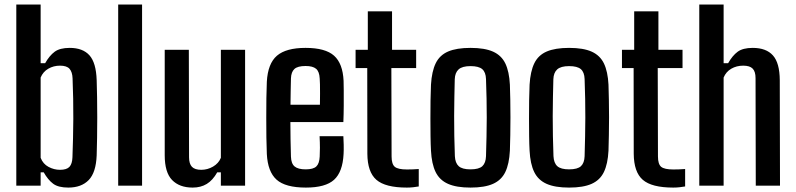

<svg xmlns="http://www.w3.org/2000/svg" viewBox="-20 -820 3514 848"><path d="M281.5 8.5Q237.5 8.5 214.8 -8.5Q192 -25.5 173 -59H159.5V0H52V-800H159.5V-541H179.5Q198.5 -574.5 221.5 -591.5Q244.5 -608.5 288 -608.5Q345.5 -608.5 375 -575.8Q404.5 -543 407 -466Q408 -433 408.8 -390Q409.5 -347 409.5 -300.8Q409.5 -254.5 408.8 -211.2Q408 -168 407 -134Q404 -58 371.8 -24.8Q339.5 8.5 281.5 8.5ZM245 -70Q274.5 -70 286.8 -83.2Q299 -96.5 300 -125.5Q301.5 -166 302.5 -208.5Q303.5 -251 303.8 -295Q304 -339 303.2 -383.8Q302.5 -428.5 300.5 -474Q299.5 -502 287.2 -516Q275 -530 245 -530Q216.5 -530 193.2 -516.5Q170 -503 159.5 -477.5V-123Q170 -96 194.2 -83Q218.5 -70 245 -70Z M502 0V-800H607.5V0Z M831 8.5Q772.5 8.5 740 -25Q707.5 -58.5 707.5 -134.5V-600H814L815 -125.5Q815 -96.5 827.8 -83.2Q840.5 -70 869 -70Q896.5 -70 921 -84.2Q945.5 -98.5 955.5 -123V-600H1062.5V0H955.5V-59H939.5Q919.5 -23.5 893 -7.5Q866.5 8.5 831 8.5Z M1331 8.5Q1240.5 8.5 1201.5 -26.5Q1162.5 -61.5 1158.5 -140Q1157 -171 1156.5 -213Q1156 -255 1156 -300Q1156 -345 1156.5 -386.5Q1157 -428 1158.5 -459Q1163 -539.5 1203.2 -574Q1243.5 -608.5 1329.5 -608.5Q1417 -608.5 1455.5 -574Q1494 -539.5 1497.5 -463Q1498 -451.5 1498.2 -421Q1498.5 -390.5 1498.2 -352.8Q1498 -315 1496.5 -281H1262.5Q1262.5 -244 1263.2 -206.2Q1264 -168.5 1265 -128.5Q1266 -97.5 1281.2 -84.8Q1296.5 -72 1330 -72Q1363.5 -72 1377 -84.8Q1390.5 -97.5 1392 -128.5Q1393 -144 1393 -167Q1393 -190 1391.5 -218.5H1496.5Q1497.5 -205.5 1498 -180.8Q1498.5 -156 1497.5 -140Q1493.5 -60.5 1455.5 -26Q1417.5 8.5 1331 8.5ZM1263 -357.5H1393Q1393.5 -381.5 1393.5 -405.5Q1393.5 -429.5 1393.2 -447.8Q1393 -466 1392 -473.5Q1390.5 -504 1376 -516.2Q1361.5 -528.5 1329.5 -528.5Q1294.5 -528.5 1280.2 -515.2Q1266 -502 1265 -473.5Q1264.5 -444.5 1263.8 -415.2Q1263 -386 1263 -357.5Z M1777 8.5Q1682 8.5 1642.5 -25.8Q1603 -60 1602.5 -141L1602 -519.5H1550.5V-600H1604.5V-770H1711.5V-600H1818V-519.5H1708.5L1709.5 -129Q1709.5 -95 1723.8 -83.2Q1738 -71.5 1777.5 -71.5Q1792 -71.5 1803.5 -72Q1815 -72.5 1829.5 -73.5V3.5Q1817.5 5.5 1804.8 7Q1792 8.5 1777 8.5Z M2058 8.5Q1996 8.5 1958.8 -8Q1921.5 -24.5 1904 -60.2Q1886.5 -96 1883.5 -154.5Q1882 -181 1881.5 -218.2Q1881 -255.5 1881 -296.5Q1881 -337.5 1881.5 -376.5Q1882 -415.5 1883.5 -446Q1887 -505 1904.5 -540.8Q1922 -576.5 1959.2 -592.5Q1996.5 -608.5 2058 -608.5Q2121 -608.5 2158 -591.8Q2195 -575 2212 -539.5Q2229 -504 2232 -446Q2233 -417 2233.8 -379.8Q2234.5 -342.5 2234.5 -302.2Q2234.5 -262 2233.8 -223.5Q2233 -185 2232 -154.5Q2229 -96 2211.8 -60.2Q2194.5 -24.5 2157.5 -8Q2120.5 8.5 2058 8.5ZM2058 -72Q2095.5 -72 2110.5 -86.2Q2125.5 -100.5 2126.5 -130Q2128 -175 2128.8 -217.2Q2129.5 -259.5 2129.8 -300.8Q2130 -342 2129 -384Q2128 -426 2126.5 -471Q2125.5 -501 2110 -514.5Q2094.5 -528 2058 -528Q2021.5 -528 2005.5 -513.5Q1989.5 -499 1988.5 -470Q1987.5 -433 1986.8 -391.8Q1986 -350.5 1985.8 -307Q1985.5 -263.5 1986.5 -219Q1987.5 -174.5 1989 -130.5Q1990.5 -100 2006 -86Q2021.5 -72 2058 -72Z M2493.5 8.5Q2431.5 8.5 2394.2 -8Q2357 -24.5 2339.5 -60.2Q2322 -96 2319 -154.5Q2317.5 -181 2317 -218.2Q2316.5 -255.5 2316.5 -296.5Q2316.5 -337.5 2317 -376.5Q2317.5 -415.5 2319 -446Q2322.5 -505 2340 -540.8Q2357.5 -576.5 2394.8 -592.5Q2432 -608.5 2493.5 -608.5Q2556.5 -608.5 2593.5 -591.8Q2630.5 -575 2647.5 -539.5Q2664.5 -504 2667.5 -446Q2668.5 -417 2669.2 -379.8Q2670 -342.5 2670 -302.2Q2670 -262 2669.2 -223.5Q2668.5 -185 2667.5 -154.5Q2664.5 -96 2647.2 -60.2Q2630 -24.5 2593 -8Q2556 8.5 2493.5 8.5ZM2493.5 -72Q2531 -72 2546 -86.2Q2561 -100.5 2562 -130Q2563.5 -175 2564.2 -217.2Q2565 -259.5 2565.2 -300.8Q2565.5 -342 2564.5 -384Q2563.5 -426 2562 -471Q2561 -501 2545.5 -514.5Q2530 -528 2493.5 -528Q2457 -528 2441 -513.5Q2425 -499 2424 -470Q2423 -433 2422.2 -391.8Q2421.5 -350.5 2421.2 -307Q2421 -263.5 2422 -219Q2423 -174.5 2424.5 -130.5Q2426 -100 2441.5 -86Q2457 -72 2493.5 -72Z M2953.5 8.5Q2858.5 8.5 2819 -25.8Q2779.5 -60 2779 -141L2778.5 -519.5H2727V-600H2781V-770H2888V-600H2994.5V-519.5H2885L2886 -129Q2886 -95 2900.2 -83.2Q2914.5 -71.5 2954 -71.5Q2968.5 -71.5 2980 -72Q2991.5 -72.5 3006 -73.5V3.5Q2994 5.5 2981.2 7Q2968.5 8.5 2953.5 8.5Z M3068.5 0V-800H3176V-541H3196Q3215 -574.5 3238 -591.5Q3261 -608.5 3304.5 -608.5Q3364 -608.5 3393.8 -575.2Q3423.5 -542 3424 -466L3425 0H3318L3317 -475Q3317 -504 3304.2 -517Q3291.5 -530 3262.5 -530Q3233 -530 3209.8 -516.5Q3186.5 -503 3176 -477.5V0Z"/></svg>

Font: Big Shoulders Medium
Style: Regular
Weight: 500
Designer: Patric King
Foundry: XO Type Co
Version: Version 2.002